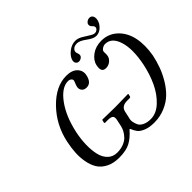

<svg xmlns="http://www.w3.org/2000/svg" viewBox="-182 -1084 1348 1348"><g transform="rotate(-45 492.0 -409.5)"><path d="M478 -188Q482.9 -211.9 472.7 -221.9Q462.4 -231.9 433.1 -231.9H406.2Q397.9 -231.9 399.9 -240.2L404.3 -258.8L406.7 -261.2Q493.7 -259.3 532.2 -258.8L661.6 -261.2L663.1 -258.8L659.2 -240.2Q657.2 -232.4 649.4 -231.9H623.5Q568.8 -231.9 559.1 -188L547.9 -136.2Q542.5 -120.1 545.9 -100.3Q549.3 -80.6 557.9 -63.5Q566.4 -46.4 590.6 -34.7Q614.7 -22.9 649.9 -22.9Q705.6 -22.9 754.9 -69.1Q804.2 -115.2 835.7 -182.4Q867.2 -249.5 883.8 -329.1Q910.6 -460.9 884.8 -542Q858.9 -623 795.4 -623Q780.8 -623 767.3 -614.5Q753.9 -606 751.5 -596.2Q750 -589.8 750.7 -576.4Q751.5 -563 749 -549.8Q744.6 -529.3 725.6 -513.7Q706.5 -498 680.7 -498Q634.3 -498 647.9 -560.1Q656.2 -599.6 696.3 -628.9Q736.3 -658.2 793 -658.2Q861.8 -658.2 911.1 -612.5Q960.4 -566.9 976.3 -493.4Q992.2 -419.9 975.6 -327.1Q965.3 -278.3 948.7 -233.2Q932.1 -188 904.5 -142.3Q877 -96.7 842.3 -63.2Q807.6 -29.8 757.8 -8.8Q708 12.2 650.4 12.2Q601.6 12.2 569.6 -1Q537.6 -14.2 523.9 -31.2Q510.3 -48.3 498.5 -77.1H492.2Q455.1 -33.2 413.8 -10.5Q372.6 12.2 302.2 12.2Q244.6 12.2 204.1 -8.8Q163.6 -29.8 143.1 -63.2Q122.6 -96.7 114.5 -142.3Q106.4 -188 109.4 -232.9Q112.3 -277.8 122.6 -327.1Q151.4 -463.4 245.8 -560.8Q340.3 -658.2 444.8 -658.2Q501.5 -658.2 529.1 -628.9Q556.6 -599.6 547.9 -560.1Q534.7 -498 488.8 -498Q462.9 -498 451.2 -513.7Q439.5 -529.3 443.8 -549.8Q446.8 -563 452.6 -576.4Q458.5 -589.8 459.5 -596.2Q461.4 -606 451.7 -614.5Q441.9 -623 427.2 -623Q363.8 -623 303.2 -540.8Q242.7 -458.5 214.8 -329.1Q202.6 -270.5 201.4 -217.3Q200.2 -164.1 210.4 -119.9Q220.7 -75.7 248.3 -49.3Q275.9 -22.9 317.9 -22.9Q353 -22.9 381.6 -34.2Q410.2 -45.4 427 -63.7Q443.8 -82 453.4 -99.9Q462.9 -117.7 466.8 -136.2ZM663.1 -787.1Q687.5 -787.1 713.9 -772Q740.2 -756.8 762.7 -741.9Q785.2 -727.1 799.3 -727.1Q810.5 -727.1 819.8 -733.6Q829.1 -740.2 831.5 -750Q834 -762.7 819.8 -775.4Q805.7 -788.1 809.1 -806.2Q811 -814.5 822.3 -822.8Q833.5 -831.1 847.7 -831.1Q865.2 -831.1 873.3 -816.7Q881.3 -802.2 877 -779.8Q870.6 -751 846.4 -728.5Q822.3 -706.1 792 -706.1Q765.6 -706.1 725.3 -736.1Q685.1 -766.1 659.7 -766.1Q636.2 -766.1 624 -756.3Q611.8 -746.6 609.4 -734.9Q607.4 -726.6 612.5 -713.6Q617.7 -700.7 616.2 -691.9Q613.8 -679.7 602.5 -672.4Q591.3 -665 579.6 -665Q566.4 -665 557.6 -675.3Q548.8 -685.5 552.2 -703.1Q558.6 -732.4 592 -759.8Q625.5 -787.1 663.1 -787.1Z"/></g></svg>

Font: Linux Biolinum O
Style: Italic
Weight: 400
Italic angle: -12°
Designer: Philipp H. Poll
Foundry: Philipp H. Poll
Version: Version 1.1.3